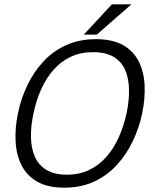

<svg xmlns="http://www.w3.org/2000/svg" viewBox="-20 -857 704 887"><path d="M277 10Q200 10 151.5 -18Q103 -46 79 -94.5Q55 -143 52 -205Q49 -267 63 -334Q77 -402 106.5 -463.5Q136 -525 180.5 -573Q225 -621 285.5 -648.5Q346 -676 423 -676Q500 -676 548.5 -648.5Q597 -621 621 -573Q645 -525 648 -463.5Q651 -402 637 -334Q623 -267 593.5 -205Q564 -143 519.5 -94.5Q475 -46 414.5 -18Q354 10 277 10ZM289 -50Q347 -50 392.5 -72Q438 -94 472 -133Q506 -172 529 -223.5Q552 -275 565 -334Q577 -393 576 -444Q575 -495 558 -534Q541 -573 504.5 -594.5Q468 -616 410 -616Q352 -616 306.5 -594.5Q261 -573 227 -534Q193 -495 170 -444Q147 -393 135 -334Q122 -275 123 -223.5Q124 -172 141 -133Q158 -94 194.5 -72Q231 -50 289 -50ZM587 -837 427 -697H367L497 -837Z"/></svg>

Font: Epunda Slab Light
Style: Italic
Weight: 300
Italic angle: -12°
Designer: Simon Atzbach
Foundry: typofactur
Version: Version 1.102